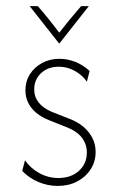

<svg xmlns="http://www.w3.org/2000/svg" viewBox="-20 -595 380 623"><path d="M167.4 8.3Q134.7 8.3 104.5 -4.5Q74.3 -17.4 52.1 -40.3L61.1 -75Q79.2 -48.6 108 -33Q136.8 -17.4 169.4 -17.4Q210.4 -17.4 236.1 -40.6Q261.8 -63.9 261.8 -100Q261.8 -127.8 245.1 -149Q228.5 -170.1 193.8 -183.3L137.5 -205.6Q113.9 -215.3 96.9 -229.5Q79.9 -243.8 71.2 -262.2Q62.5 -280.6 62.5 -301.4Q62.5 -331.2 77.1 -354.2Q91.7 -377.1 116.7 -390.6Q141.7 -404.2 172.9 -404.2Q199.3 -404.2 224.7 -394.1Q250 -384 270.8 -364.6L261.8 -329.9Q251.4 -345.1 236.8 -355.9Q222.2 -366.7 205.6 -372.6Q188.9 -378.5 170.8 -378.5Q135.4 -378.5 113.2 -357.6Q91 -336.8 91 -304.9Q91 -280.6 105.6 -262.2Q120.1 -243.8 148.6 -231.9L204.9 -209.7Q232.6 -199.3 251.4 -183Q270.1 -166.7 280.2 -146.5Q290.3 -126.4 290.3 -102.1Q290.3 -70.8 274.3 -45.8Q258.3 -20.8 230.6 -6.2Q202.8 8.3 167.4 8.3ZM171.5 -454.2 76.4 -575H102.8Q121.5 -553.5 138.9 -531.9Q156.2 -510.4 172.2 -488.9Q188.9 -510.4 206.6 -531.9Q224.3 -553.5 243.1 -575H268.1L172.9 -454.2Z"/></svg>

Font: Afacad Flux Thin
Style: Regular
Weight: 250
Designer: Kristian Moeller
Foundry: Dicotype
Version: Version 1.100